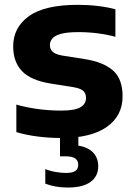

<svg xmlns="http://www.w3.org/2000/svg" viewBox="-20 -576 570 816"><path d="M241 10.5Q189.5 10.5 140.5 4.2Q91.5 -2 49.5 -14.5V-131.5Q93 -119 141.5 -112.5Q190 -106 239 -106Q298.5 -106 322 -120.2Q345.5 -134.5 345.5 -159.5Q345.5 -179 334.2 -189.5Q323 -200 292.5 -205.5L194.5 -221Q109.5 -235 72.8 -274.5Q36 -314 36 -379Q36 -459 102.8 -507.2Q169.5 -555.5 311.5 -555.5Q354 -555.5 396.2 -550.5Q438.5 -545.5 470.5 -536.5V-419.5Q437 -429 396.2 -434.2Q355.5 -439.5 314.5 -439.5Q265 -439.5 238.5 -432Q212 -424.5 202 -412Q192 -399.5 192 -384.5Q192 -368 203 -356.8Q214 -345.5 244 -340L342 -324.5Q420 -312 460.5 -276.2Q501 -240.5 501 -166.5Q501 -84 434.2 -36.8Q367.5 10.5 241 10.5ZM268 221Q242 221 217.2 216.8Q192.5 212.5 172.5 204.5V142.5Q193 151 217.2 155Q241.5 159 260.5 159Q286.5 159 299.5 151Q312.5 143 312.5 124Q312.5 88.5 260.5 88.5H235V-10H313V64L277 40.5Q337.5 40.5 367.5 64.8Q397.5 89 397.5 131Q397.5 173 365 197Q332.5 221 268 221Z"/></svg>

Font: Encode Sans SemiExpanded
Style: Bold
Weight: 700
Width: 6
Designer: Multiple Designers
Foundry: Impallari Type
Version: Version 3.002